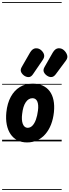

<svg xmlns="http://www.w3.org/2000/svg" viewBox="-25 -1349 663 1832"><path d="M233 10Q181 10 141.2 -10.5Q101.5 -31 75.8 -69Q50 -107 39.5 -159.8Q29 -212.5 35.5 -277Q44.5 -363.5 77.8 -424.8Q111 -486 164.2 -518.5Q217.5 -551 286.5 -551Q340.5 -551 381.5 -532.5Q422.5 -514 448.8 -479Q475 -444 485.5 -393.5Q496 -343 489.5 -278.5Q482.5 -213.5 461.8 -160.5Q441 -107.5 407.8 -69.2Q374.5 -31 330.5 -10.5Q286.5 10 233 10ZM186.5 -262.5Q182.5 -234 184 -209.8Q185.5 -185.5 192.2 -167.5Q199 -149.5 210.8 -139.5Q222.5 -129.5 238.5 -129.5Q264.5 -129.5 284.5 -150.2Q304.5 -171 317.8 -208Q331 -245 337 -292.5Q341 -321.5 339.2 -343.8Q337.5 -366 330.8 -381.2Q324 -396.5 312.5 -404.2Q301 -412 285 -412Q247 -412 220.8 -373.5Q194.5 -335 186.5 -262.5ZM233 10Q181 10 141.2 -10.5Q101.5 -31 75.8 -69Q50 -107 39.5 -159.8Q29 -212.5 35.5 -277Q44.5 -363.5 77.8 -424.8Q111 -486 164.2 -518.5Q217.5 -551 286.5 -551Q340.5 -551 381.5 -532.5Q422.5 -514 448.8 -479Q475 -444 485.5 -393.5Q496 -343 489.5 -278.5Q482.5 -213.5 461.8 -160.5Q441 -107.5 407.8 -69.2Q374.5 -31 330.5 -10.5Q286.5 10 233 10ZM186.5 -262.5Q182.5 -234 184 -209.8Q185.5 -185.5 192.2 -167.5Q199 -149.5 210.8 -139.5Q222.5 -129.5 238.5 -129.5Q264.5 -129.5 284.5 -150.2Q304.5 -171 317.8 -208Q331 -245 337 -292.5Q341 -321.5 339.2 -343.8Q337.5 -366 330.8 -381.2Q324 -396.5 312.5 -404.2Q301 -412 285 -412Q247 -412 220.8 -373.5Q194.5 -335 186.5 -262.5ZM426.5 -625Q404 -639 394 -660.2Q384 -681.5 399.5 -709L478 -846.5Q501.5 -887 532.8 -888.5Q564 -890 586.5 -868.5Q608.5 -847.5 615.8 -822.2Q623 -797 605 -772.5L507 -640.5Q488.5 -616 467.8 -614Q447 -612 426.5 -625ZM209 -625Q187.5 -639 177 -660.2Q166.5 -681.5 182 -709L261 -846.5Q284.5 -886.5 315.5 -888.2Q346.5 -890 369.5 -868.5Q391.5 -847.5 396 -825Q400.5 -802.5 383 -777.5L289.5 -640.5Q272 -615 251 -613.5Q230 -612 209 -625ZM-5 455H563.5V463H-5ZM-5 -16H563.5V0H-5ZM-5 -549H563.5V-541H-5ZM-5 -1329H563.5V-1321H-5Z"/></svg>

Font: Edu SA Dotted Guide
Style: Regular
Weight: 400
Designer: Tina and Corey Anderson, Eben Sorkin, Mirko Velimirovic
Foundry: Google for Education
Version: Version 2.000